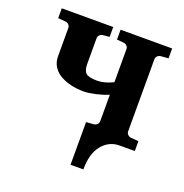

<svg xmlns="http://www.w3.org/2000/svg" viewBox="-118 -595 824 858"><g transform="rotate(20 294.0 -166.0)"><path d="M557.1 0H481.9Q433.1 1.5 401.1 41.3Q369.1 81.1 369.1 155.8H308.1V-46.9L344.2 -49.8Q353.5 -50.8 359.9 -57.4Q366.2 -64 366.2 -73.2V-198.2Q339.4 -187 306.2 -179.4Q272.9 -171.9 251 -171.9Q220.2 -171.9 192.6 -178Q165 -184.1 141.4 -196.8Q117.7 -209.5 103.8 -231Q89.8 -252.4 89.8 -280.8V-415Q89.8 -424.3 83.5 -430.7Q77.1 -437 67.9 -438L32.2 -440.9V-487.8H276.9V-440.9L246.1 -438Q236.8 -437 230.5 -430.7Q224.1 -424.3 224.1 -415V-293.9Q224.1 -262.2 237.1 -250Q250 -237.8 291 -237.8Q325.2 -237.8 366.2 -257.8V-415Q366.2 -424.3 359.9 -430.7Q353.5 -437 344.2 -438L312 -440.9V-487.8H557.1V-440.9L521 -438Q511.7 -437 505.4 -430.7Q499 -424.3 499 -415V-73.2Q499 -64 505.4 -57.4Q511.7 -50.8 521 -49.8L557.1 -46.9Z"/></g></svg>

Font: Veleka
Style: Bold
Weight: 700
Designer: Stefan Peev, Context Ltd, 2016; SIL International, 1997-2014.
Foundry: Stefan Peev, Context Ltd, 2016
Version: Version 1.000